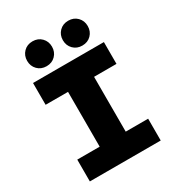

<svg xmlns="http://www.w3.org/2000/svg" viewBox="-202 -978 1003 1098"><g transform="rotate(-30 300.0 -429.0)"><path d="M66 0V-144H214V-506H66V-650H534V-506H386V-144H534V0ZM241 -717.5Q218 -694 182 -694Q146 -694 123 -717.5Q100 -741 100 -776Q100 -811 123 -834.5Q146 -858 182 -858Q218 -858 241 -834.5Q264 -811 264 -776Q264 -741 241 -717.5ZM477 -717.5Q454 -694 418 -694Q382 -694 359 -717.5Q336 -741 336 -776Q336 -811 359 -834.5Q382 -858 418 -858Q454 -858 477 -834.5Q500 -811 500 -776Q500 -741 477 -717.5Z"/></g></svg>

Font: TypoPRO Source Code Pro
Style: Regular
Weight: 900
Monospace: yes
Designer: Paul D. Hunt, Teo Tuominen
Foundry: Adobe Systems Incorporated
Version: Version 2.010;PS 1.0;hotconv 1.0.84;makeotf.lib2.5.63406